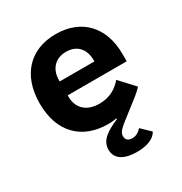

<svg xmlns="http://www.w3.org/2000/svg" viewBox="-172 -656 944 995"><g transform="rotate(-30 300.0 -158.0)"><path d="M362.9 212C426.1 212 468 192.8 485.1 160.9L432.2 110.1C418 126.1 400.9 138.1 377.1 138.1C356.9 138.1 339.1 130 339.1 105.1C339.1 77.1 361.2 62.1 432.2 7.1C487.9 -35.9 511 -52.9 535.2 -78.8L454.9 -165.8C422.9 -127.8 380 -101.9 318.9 -101.9C240.1 -101.9 197.1 -147 197.1 -213.1V-221.9H550.1V-266C550.1 -426.8 454.9 -528.1 301.1 -528.1C146 -528.1 50.1 -425.1 50.1 -257.1C50.1 -84.2 150.9 12.1 305 12.1C327.1 12.1 345.2 9.9 355.1 7.1L356.9 12.1C284.1 43 239 73.9 239 127.8C239 191.1 297.9 212 362.9 212ZM197.1 -305V-312.9C197.1 -378.9 237.9 -421.9 301.8 -421.9C366.1 -421.9 404.8 -380 404.8 -312.9V-305Z"/></g></svg>

Font: Margiela Mono Bold
Style: Regular
Weight: 700
Designer: Mike Abbink, Paul van der Laan, Pieter van Rosmalen
Foundry: Bold Monday
Version: Version 2.003 2021